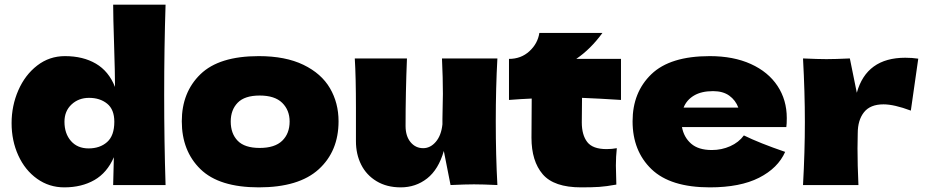

<svg xmlns="http://www.w3.org/2000/svg" viewBox="-20 -798 4020 828"><path d="M688 -389Q688 -188 694 0H468L471 -120Q442 -53 387 -21.5Q332 10 257 10Q192 10 140 -27Q88 -64 59 -127.5Q30 -191 30 -267Q30 -342 59 -408.5Q88 -475 140.5 -515.5Q193 -556 260 -556Q338 -556 393.5 -523.5Q449 -491 476 -423Q476 -480 472 -606Q468 -728 468 -778H694Q688 -592 688 -389ZM473 -273Q473 -326 442 -351Q411 -376 364 -376Q319 -376 288.5 -347.5Q258 -319 258 -273Q258 -222 286 -190Q314 -158 362 -158Q411 -158 442 -185.5Q473 -213 473 -273Z M764 -275Q764 -400 844.5 -478Q925 -556 1096 -556Q1211 -556 1288.5 -518.5Q1366 -481 1403 -417.5Q1440 -354 1440 -275Q1440 -146 1354.5 -68Q1269 10 1096 10Q925 10 844.5 -68.5Q764 -147 764 -275ZM1229 -274Q1229 -323 1197 -354.5Q1165 -386 1100 -386Q1035 -386 1005 -355Q975 -324 975 -274Q975 -222 1005 -191Q1035 -160 1100 -160Q1165 -160 1197 -191Q1229 -222 1229 -274Z M2118 -274Q2118 -127 2125 0Q2061 -3 2024 -3Q1989 -3 1923 0L1894 -147Q1871 -67 1822 -28.5Q1773 10 1708 10Q1648 10 1604 -16.5Q1560 -43 1537.5 -88Q1515 -133 1515 -189V-333Q1515 -466 1510 -546H1735Q1729 -399 1729 -255Q1729 -211 1750.5 -185Q1772 -159 1805 -159Q1836 -159 1859.5 -186.5Q1883 -214 1888 -262V-285Q1890 -363 1890 -393Q1890 -462 1886 -546H2125Q2118 -420 2118 -274Z M2658 -367Q2566 -373 2490 -376L2489 -270Q2489 -216 2512.5 -185.5Q2536 -155 2596 -155Q2619 -155 2640 -159Q2636 -122 2636 -84Q2636 -66 2638 -2Q2594 6 2564 8Q2534 10 2486 10Q2369 10 2320.5 -46.5Q2272 -103 2272 -204L2273 -373Q2226 -371 2175 -367V-544Q2227 -544 2263 -577Q2299 -610 2306 -656H2578Q2527 -586 2465 -544H2658Z M3247 -250H2921Q2929 -206 2960.5 -178.5Q2992 -151 3050 -151Q3092 -151 3129 -167.5Q3166 -184 3188 -214Q3255 -181 3366 -143Q3335 -73 3253.5 -31.5Q3172 10 3041 10Q2871 10 2789.5 -68.5Q2708 -147 2708 -275Q2708 -400 2789 -478Q2870 -556 3041 -556Q3143 -556 3218 -522Q3293 -488 3333 -427.5Q3373 -367 3373 -289Q3373 -263 3371 -250ZM2928 -334H3164Q3152 -366 3125 -385.5Q3098 -405 3055 -405Q3005 -405 2973 -386Q2941 -367 2928 -334Z M3675 -398Q3717 -549 3884 -549Q3913 -549 3940 -545L3908 -321Q3836 -348 3790 -348Q3733 -348 3706 -314Q3679 -280 3679 -223V-224L3678 -158Q3678 -87 3682 0H3443Q3451 -144 3451 -272Q3451 -400 3443 -546Q3509 -543 3544 -543Q3581 -543 3645 -546Z"/></svg>

Font: Mantou Sans
Style: Regular
Weight: 400
Designer: Mant0u / artakana
Foundry: Mant0u / artakana
Version: Version 1.001;October 22, 2023;FontCreator 14.0.0.2901 64-bi